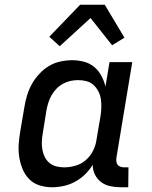

<svg xmlns="http://www.w3.org/2000/svg" viewBox="-20 -782 640 810"><path d="M200 8Q172 8 146.5 0Q121 -8 103 -26.5Q85 -45 75 -69.5Q65 -94 61 -120.5Q57 -147 59 -175Q61 -203 66 -231L83 -331Q87 -356 94.5 -380.5Q102 -405 114.5 -427.5Q127 -450 145.5 -470Q164 -490 186.5 -503.5Q209 -517 234.5 -522.5Q260 -528 285 -528Q310 -528 334.5 -521.5Q359 -515 377.5 -499.5Q396 -484 407.5 -462.5Q419 -441 425 -417L442 -520H538L471 -116Q470 -108 471 -100Q472 -92 476.5 -86.5Q481 -81 488.5 -78.5Q496 -76 504 -76H522L521 8H490Q467 8 445.5 3.5Q424 -1 407 -13.5Q390 -26 380.5 -45.5Q371 -65 371 -87Q358 -65 339 -46.5Q320 -28 297 -15.5Q274 -3 249 2.5Q224 8 200 8ZM251 -76Q274 -76 298.5 -83Q323 -90 342 -106.5Q361 -123 372.5 -146Q384 -169 387 -192L404 -292Q407 -310 407.5 -328.5Q408 -347 405.5 -364Q403 -381 395 -396.5Q387 -412 374.5 -423.5Q362 -435 345 -439.5Q328 -444 309 -444Q293 -444 277 -440.5Q261 -437 245.5 -428.5Q230 -420 218 -407.5Q206 -395 197.5 -380Q189 -365 184 -349Q179 -333 176 -317L160 -217Q157 -200 156.5 -183Q156 -166 159 -149.5Q162 -133 169.5 -118.5Q177 -104 189.5 -94Q202 -84 218 -80Q234 -76 251 -76ZM232 -587 188 -627 318 -762H422L505 -623L453 -591L362 -706Z"/></svg>

Font: Iosevka Etoile Medium
Style: Italic
Weight: 500
Italic angle: -9°
Designer: Belleve Invis
Foundry: Belleve Invis
Version: Version 22.1.2; ttfautohint (v1.8.4)